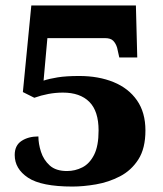

<svg xmlns="http://www.w3.org/2000/svg" viewBox="-20 -673 599 705"><path d="M246 12Q132 12 83 -20.5Q34 -53 34 -104Q34 -139 59 -155.5Q84 -172 121 -172Q121 -145 130.5 -115.5Q140 -86 162.5 -65.5Q185 -45 226 -45Q256 -45 282.5 -58.5Q309 -72 325.5 -104.5Q342 -137 342 -194Q342 -265 308 -299Q274 -333 211 -333Q184 -333 157.5 -328Q131 -323 106 -314L64 -335L95 -653H479L484 -462H418L410 -498Q405 -514 395.5 -523.5Q386 -533 366 -533H154L140 -377Q161 -384 192 -389Q223 -394 271 -394Q342 -394 397 -371.5Q452 -349 483 -304.5Q514 -260 514 -194Q514 -128 488 -87.5Q462 -47 420.5 -25.5Q379 -4 332.5 4Q286 12 246 12Z"/></svg>

Font: Noto Serif Telugu ExtraBold
Style: Regular
Weight: 800
Designer: Jelle Bosma - Monotype Design Team
Foundry: Monotype Imaging Inc.
Version: Version 2.005; ttfautohint (v1.8.4.7-5d5b)